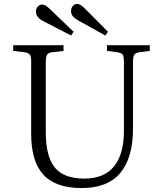

<svg xmlns="http://www.w3.org/2000/svg" viewBox="-20 -939 826 973"><path d="M394 14Q262 14 200 -53.5Q138 -121 138 -260V-627Q138 -652 131.5 -661.5Q125 -671 105 -674L47 -681V-710H302V-681L242 -674Q225 -672 218.5 -661.5Q212 -651 212 -623V-268Q212 -148 257 -91Q302 -34 408 -34Q508 -34 558 -96Q608 -158 608 -277V-627Q608 -652 602 -661.5Q596 -671 575 -674L522 -681V-710H739V-681L684 -674Q666 -671 660 -661Q654 -651 654 -623V-287Q654 -140 590 -63Q526 14 394 14ZM514 -759 377 -835Q359 -845 349.5 -856Q340 -867 340 -883Q340 -897 348.5 -908Q357 -919 372 -919Q387 -919 409 -897L527 -778ZM340 -759 199 -832Q162 -852 162 -880Q162 -894 171 -905Q180 -916 194 -916Q209 -916 232 -894L353 -778Z"/></svg>

Font: Literata 36pt Light
Style: Regular
Weight: 300
Designer: Latin by Veronika Burian and Jose Scaglione. Greek by Irene Vlachou. Cyrillic by Vera Evstafieva.
Foundry: TypeTogether
Version: Version 3.002